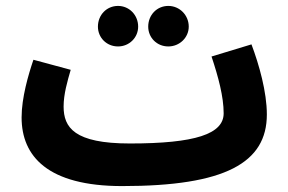

<svg xmlns="http://www.w3.org/2000/svg" viewBox="-20 -608 972 649"><path d="M549 -451C587 -451 618 -481 618 -518C618 -557 587 -588 549 -588C510 -588 481 -557 481 -518C481 -481 510 -451 549 -451ZM379 -451C417 -451 447 -481 447 -518C447 -557 417 -588 379 -588C340 -588 311 -557 311 -518C311 -481 340 -451 379 -451ZM393 21C742 21 882 -58 882 -221C882 -297 856 -389 830 -458L695 -417C718 -348 736 -281 736 -225C736 -155 640 -123 419 -123C231 -123 195 -177 195 -248C195 -290 208 -334 219 -372L93 -406C76 -356 53 -278 53 -211C53 -80 141 21 393 21Z"/></svg>

Font: Noto Sans Arabic UI XCn XBd
Style: Regular
Weight: 800
Width: 2
Designer: Monotype Design Team, Nadine Chahine and Nizar Qandah
Foundry: Monotype Imaging Inc.
Version: Version 2.010